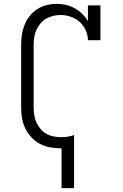

<svg xmlns="http://www.w3.org/2000/svg" viewBox="-20 -763 640 998"><path d="M300 215V8H297Q269 8 241 3Q213 -2 188 -15Q163 -28 143.5 -49Q124 -70 111.5 -95.5Q99 -121 94.5 -149Q90 -177 90 -205V-530Q90 -557 94 -583.5Q98 -610 108 -634.5Q118 -659 134.5 -680Q151 -701 173.5 -715.5Q196 -730 222.5 -736.5Q249 -743 275 -743Q300 -743 323.5 -737.5Q347 -732 368.5 -720Q390 -708 407.5 -691Q425 -674 437 -653V-735H502V-554H437Q437 -581 425.5 -606Q414 -631 394 -649Q374 -667 348 -676Q322 -685 296 -685Q276 -685 256.5 -680.5Q237 -676 220 -666Q203 -656 190 -640.5Q177 -625 169 -607Q161 -589 158 -569.5Q155 -550 155 -530V-205Q155 -185 158 -165Q161 -145 169 -127Q177 -109 190 -93.5Q203 -78 220.5 -68Q238 -58 258 -54Q278 -50 297 -50Q315 -50 332 -52.5Q349 -55 365 -61V215Z"/></svg>

Font: Iosevka Etoile Light
Style: Regular
Weight: 300
Designer: Belleve Invis
Foundry: Belleve Invis
Version: Version 25.0.1; ttfautohint (v1.8.4)